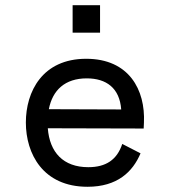

<svg xmlns="http://www.w3.org/2000/svg" viewBox="-20 -705 650 735"><path d="M258 -580H363V-685H258ZM79 -236C79 -117 144 10 315 10C429 10 488 -47 518 -118L448 -154C428 -93 385 -65 318 -65C222 -65 170 -122 163 -214L530 -213L531 -235C537 -361 474 -480 310 -480C142 -480 79 -354 79 -236ZM167 -287C181 -360 229 -405 312 -405C387 -405 438 -368 444 -286Z"/></svg>

Font: Necto Mono
Style: Regular
Weight: 400
Designer: Marco Condello
Foundry: Collletttivo
Version: Version 1.300;Glyphs 3.2 (3217)